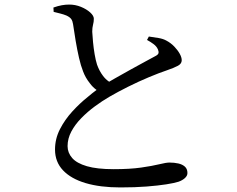

<svg xmlns="http://www.w3.org/2000/svg" viewBox="-20 -790 1040 841"><path d="M507 31Q419 31 355 12Q291 -7 256 -44Q221 -81 221 -135Q221 -182 242.5 -224Q264 -266 297 -302Q330 -338 364 -365Q385 -383 403 -396Q386 -408 373 -426Q354 -450 344 -477Q334 -502 326 -537Q318 -572 311.5 -610.5Q305 -649 300 -684Q298 -698 292 -706.5Q286 -715 271 -722Q259 -727 243 -731L215 -738L214 -757Q234 -764 250.5 -767Q267 -770 283 -770Q310 -770 334.5 -760Q359 -750 375 -735.5Q391 -721 391 -708Q391 -694 387.5 -681.5Q384 -669 384 -651Q385 -632 387.5 -605.5Q390 -579 394.5 -552.5Q399 -526 405 -507Q415 -479 431 -458Q442 -443 458 -432Q470 -439 484 -447Q519 -467 553.5 -486Q588 -505 616.5 -520.5Q645 -536 660 -544Q672 -550 674 -556.5Q676 -563 672 -573Q666 -587 652.5 -597Q639 -607 624 -615L632 -630Q654 -627 674.5 -623.5Q695 -620 709 -612Q728 -602 743 -586.5Q758 -571 767 -555Q776 -539 776 -526Q776 -511 759.5 -502Q743 -493 711 -482Q678 -471 632.5 -452Q587 -433 541 -410Q495 -387 459 -366Q428 -348 396 -324.5Q364 -301 336.5 -273Q309 -245 292.5 -214Q276 -183 276 -150Q276 -121 296 -98Q316 -75 360.5 -62Q405 -49 478 -49Q549 -49 598 -56Q647 -63 677.5 -70.5Q708 -78 722 -78Q743 -78 761 -74Q779 -70 790 -60Q801 -50 801 -32Q801 -20 790 -10Q779 0 762 6Q743 12 708 17.5Q673 23 622.5 27Q572 31 507 31Z"/></svg>

Font: Noto Serif HK ExtraLight Medium
Style: Regular
Weight: 500
Version: Version 2.002-H1;hotconv 1.1.0;makeotfexe 2.6.0